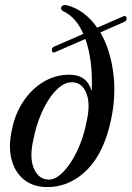

<svg xmlns="http://www.w3.org/2000/svg" viewBox="-20 -747 532 776"><path d="M420.5 -228.5Q388.5 -110 320.5 -49.8Q252.5 10.5 168.5 9Q113 8.5 76 -21.8Q39 -52 26 -105Q13 -158 29 -226.5Q41.5 -288 74.8 -337.8Q108 -387.5 156.2 -416.5Q204.5 -445.5 262.5 -445Q332 -444.5 350.5 -378.5Q353.5 -441.5 346.8 -494.8Q340 -548 325 -589.5L203.5 -536.5Q192 -531 189.5 -542.5Q187.5 -553.5 199.5 -559L317 -610Q287 -677.5 237.5 -700.5Q223 -708 228 -718.5Q233 -729.5 250 -726Q287 -716.5 318 -693Q349 -669.5 373 -635L477 -680.5Q489.5 -686 491.5 -675Q494 -663.5 481 -658L385.5 -616Q427.5 -544.5 439 -442.5Q450.5 -340.5 420.5 -228.5ZM175.5 -21Q199 -20.5 222.8 -40.2Q246.5 -60 268 -93.8Q289.5 -127.5 305.8 -169.8Q322 -212 330 -256Q346.5 -328 328.8 -371Q311 -414 272.5 -414.5Q245.5 -415 220.5 -394.8Q195.5 -374.5 174.2 -340.5Q153 -306.5 137.8 -265.2Q122.5 -224 115 -183Q98 -110.5 116.8 -66.5Q135.5 -22.5 175.5 -21Z"/></svg>

Font: Fraunces 144pt S050
Style: Italic
Weight: 400
Italic angle: -16°
Version: Version 1.000; ttfautohint (v1.8.3)